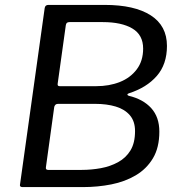

<svg xmlns="http://www.w3.org/2000/svg" viewBox="-20 -762 739 782"><path d="M71 0Q65 0 62.5 -3.5Q60 -7 62 -14L162 -729Q164 -742 177 -742H406Q528 -742 594 -699.5Q660 -657 660 -575Q660 -500 618.5 -452.5Q577 -405 505 -382Q499 -380 499 -377Q499 -374 504 -372Q563 -358 596 -321.5Q629 -285 629 -226Q629 -161 603 -117.5Q577 -74 533 -48Q489 -22 433.5 -11Q378 0 318 0H71ZM313 -70Q352 -70 390.5 -77Q429 -84 461 -101.5Q493 -119 511.5 -149.5Q530 -180 530 -228Q530 -268 509 -292.5Q488 -317 451.5 -328Q415 -339 367 -339H217Q210 -339 206.5 -336Q203 -333 201 -327L167 -81Q166 -75 168.5 -72.5Q171 -70 176 -70ZM372 -411Q425 -411 468 -428Q511 -445 537 -479.5Q563 -514 563 -564Q563 -620 519 -646Q475 -672 399 -672H263Q256 -672 252.5 -669Q249 -666 248 -659L215 -422Q214 -416 216 -413.5Q218 -411 223 -411Z"/></svg>

Font: Libre Franklin
Style: Italic
Weight: 400
Italic angle: -8°
Designer: Pablo Impallari, Rodrigo Fuenzalida, Nhung Nguyen
Foundry: Impallari Type
Version: Version 3.000